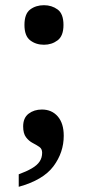

<svg xmlns="http://www.w3.org/2000/svg" viewBox="-20 -564 337 738"><path d="M52 154V106Q82 95 102.5 83Q123 71 132.5 56.5Q142 42 142 23Q142 8 131 0.5Q120 -7 105.5 -14.5Q91 -22 80 -36.5Q69 -51 69 -78Q69 -111 90 -127Q111 -143 141 -143Q179 -143 202 -116.5Q225 -90 225 -42Q225 22 185.5 75Q146 128 52 154ZM149 -392Q118 -392 96 -409Q74 -426 74 -468Q74 -511 96 -527.5Q118 -544 149 -544Q179 -544 201.5 -527.5Q224 -511 224 -468Q224 -426 201.5 -409Q179 -392 149 -392Z"/></svg>

Font: Noto Serif Khmer SemiBold
Style: Regular
Weight: 600
Version: Version 2.003